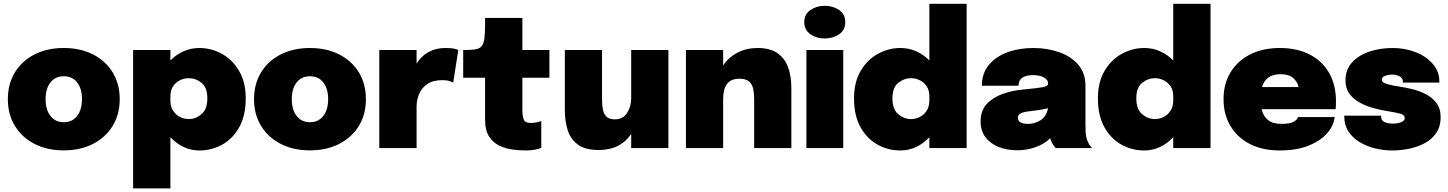

<svg xmlns="http://www.w3.org/2000/svg" viewBox="-20 -802 7846 1040"><path d="M325.5 12.5Q235.5 12.5 167.2 -22.5Q99 -57.5 60.8 -120Q22.5 -182.5 22.5 -265Q22.5 -347.5 60.8 -410Q99 -472.5 167.2 -507.2Q235.5 -542 325.5 -542Q415.5 -542 483.8 -507.2Q552 -472.5 590.2 -410Q628.5 -347.5 628.5 -265Q628.5 -182.5 590.2 -120Q552 -57.5 483.8 -22.5Q415.5 12.5 325.5 12.5ZM325.5 -140Q371.5 -140 397.8 -174Q424 -208 424 -265Q424 -322 397.8 -355.5Q371.5 -389 325.5 -389Q279.5 -389 253.2 -355.5Q227 -322 227 -265Q227 -208 253.2 -174Q279.5 -140 325.5 -140Z M701 218.5V-531H903V-474.5Q933.5 -506 973.8 -524Q1014 -542 1060 -542Q1124.5 -542 1181.8 -510.5Q1239 -479 1275 -418Q1311 -357 1311 -269Q1311 -176 1276 -113.2Q1241 -50.5 1184 -18.8Q1127 13 1060 13Q1014 13 973.8 -6.2Q933.5 -25.5 903 -59V218.5ZM1002 -378.5Q978.5 -378.5 955.8 -367.8Q933 -357 918 -335.5Q903 -314 903 -280.5V-257.5Q903 -224.5 917.8 -202Q932.5 -179.5 955.2 -168.2Q978 -157 1002 -157Q1040 -157 1071.5 -183.5Q1103 -210 1103 -269Q1103 -328 1071.8 -353.2Q1040.5 -378.5 1002 -378.5Z M1659 12.5Q1569 12.5 1500.8 -22.5Q1432.5 -57.5 1394.2 -120Q1356 -182.5 1356 -265Q1356 -347.5 1394.2 -410Q1432.5 -472.5 1500.8 -507.2Q1569 -542 1659 -542Q1749 -542 1817.2 -507.2Q1885.5 -472.5 1923.8 -410Q1962 -347.5 1962 -265Q1962 -182.5 1923.8 -120Q1885.5 -57.5 1817.2 -22.5Q1749 12.5 1659 12.5ZM1659 -140Q1705 -140 1731.2 -174Q1757.5 -208 1757.5 -265Q1757.5 -322 1731.2 -355.5Q1705 -389 1659 -389Q1613 -389 1586.8 -355.5Q1560.5 -322 1560.5 -265Q1560.5 -208 1586.8 -174Q1613 -140 1659 -140Z M2034.5 0V-531H2236.5V-457.5Q2261.5 -498 2301 -520Q2340.5 -542 2392.5 -542Q2425 -542 2441.8 -537.8Q2458.5 -533.5 2462.5 -531L2435 -355Q2430.5 -357.5 2415 -362.8Q2399.5 -368 2377.5 -368Q2325.5 -368 2294.5 -346.8Q2263.5 -325.5 2250 -292.5Q2236.5 -259.5 2236.5 -224V0Z M2827.5 13Q2793 13 2754.8 7.8Q2716.5 2.5 2683 -14Q2649.5 -30.5 2628.5 -63.8Q2607.5 -97 2607.5 -153V-381H2489V-531H2491.5Q2530.5 -531 2553.8 -534.5Q2577 -538 2588.5 -551.5Q2600 -565 2603.8 -594Q2607.5 -623 2607.5 -674V-705H2809.5V-531H2956V-381H2809.5V-205Q2809.5 -176 2816.5 -156Q2823.5 -136 2854 -136Q2872 -136 2888 -139.5Q2904 -143 2912 -146.5V-1Q2900.5 4 2878.8 8.5Q2857 13 2827.5 13Z M3223 10.5Q3148.5 10.5 3108.8 -19.8Q3069 -50 3054.2 -99.5Q3039.5 -149 3039.5 -205.5V-531H3241V-260Q3241 -231.5 3245.8 -207.8Q3250.5 -184 3265.5 -169.8Q3280.5 -155.5 3310.5 -155.5Q3355 -155.5 3377 -190.8Q3399 -226 3399 -270V-531H3600.5V0H3399V-76.5Q3371.5 -34.5 3327 -12Q3282.5 10.5 3223 10.5Z M3695.5 0V-531H3897V-447Q3927 -492.5 3975.5 -517.2Q4024 -542 4083 -542Q4151 -542 4191 -514.2Q4231 -486.5 4248.8 -437.5Q4266.5 -388.5 4266.5 -325.5V0H4065V-266Q4065 -293.5 4060.2 -318.5Q4055.5 -343.5 4038.8 -359.5Q4022 -375.5 3985.5 -375.5Q3938 -375.5 3917.5 -346.5Q3897 -317.5 3897 -266V0Z M4447.5 -593.5Q4403 -593.5 4369.8 -616.5Q4336.5 -639.5 4336.5 -682Q4336.5 -725 4369.8 -747.8Q4403 -770.5 4447.5 -770.5Q4492 -770.5 4525.2 -747.8Q4558.5 -725 4558.5 -682Q4558.5 -639 4525.2 -616.2Q4492 -593.5 4447.5 -593.5ZM4348 0V-531H4547.5V0Z M4857 13Q4790.5 13 4733.2 -18.8Q4676 -50.5 4641 -113.2Q4606 -176 4606 -269Q4606 -357 4642 -418Q4678 -479 4735.5 -510.5Q4793 -542 4857 -542Q4903 -542 4943.2 -524Q4983.5 -506 5014 -474.5V-781.5H5216V0H5014V-59Q4983.5 -25.5 4943.2 -6.2Q4903 13 4857 13ZM4915 -157Q4939 -157 4961.8 -168.2Q4984.5 -179.5 4999.2 -202Q5014 -224.5 5014 -257.5V-280.5Q5014 -314 4999 -335.5Q4984 -357 4961.2 -367.8Q4938.5 -378.5 4915 -378.5Q4877 -378.5 4845.5 -353.2Q4814 -328 4814 -269Q4814 -210 4845.5 -183.5Q4877 -157 4915 -157Z M5490.5 12Q5433.5 12 5388.5 -6.2Q5343.5 -24.5 5317.5 -59.2Q5291.5 -94 5291.5 -144Q5291.5 -203 5325.2 -239Q5359 -275 5411.8 -293.5Q5464.5 -312 5521 -317Q5601.5 -324.5 5629.5 -330Q5657.5 -335.5 5657.5 -349.5V-350Q5657.5 -368.5 5635.2 -381.8Q5613 -395 5576 -395Q5497 -395 5497 -337.5H5298.5Q5298.5 -404.5 5336 -450Q5373.5 -495.5 5436.8 -518.8Q5500 -542 5577.5 -542Q5651 -542 5715.2 -520Q5779.5 -498 5819.5 -452.8Q5859.5 -407.5 5859.5 -337V-130.5Q5859.5 -108.5 5860.5 -88Q5861.5 -67.5 5866.5 -50Q5872 -31.5 5881 -18.2Q5890 -5 5895.5 0H5698.5Q5694 -4.5 5685.5 -16.5Q5677 -28.5 5671.5 -44Q5670 -49 5668.5 -53.5Q5637.5 -22 5589.8 -5Q5542 12 5490.5 12ZM5550.5 -131Q5583 -131 5614.8 -149.8Q5646.5 -168.5 5657 -215.5Q5633.5 -210 5609 -206.2Q5584.5 -202.5 5561.5 -200Q5527 -196.5 5510.2 -188.8Q5493.5 -181 5493.5 -164Q5493.5 -131 5550.5 -131Z M6178 13Q6111.5 13 6054.2 -18.8Q5997 -50.5 5962 -113.2Q5927 -176 5927 -269Q5927 -357 5963 -418Q5999 -479 6056.5 -510.5Q6114 -542 6178 -542Q6224 -542 6264.2 -524Q6304.5 -506 6335 -474.5V-781.5H6537V0H6335V-59Q6304.5 -25.5 6264.2 -6.2Q6224 13 6178 13ZM6236 -157Q6260 -157 6282.8 -168.2Q6305.5 -179.5 6320.2 -202Q6335 -224.5 6335 -257.5V-280.5Q6335 -314 6320 -335.5Q6305 -357 6282.2 -367.8Q6259.5 -378.5 6236 -378.5Q6198 -378.5 6166.5 -353.2Q6135 -328 6135 -269Q6135 -210 6166.5 -183.5Q6198 -157 6236 -157Z M7209.5 -168Q7204.5 -121 7168.2 -79.8Q7132 -38.5 7067.2 -12.8Q7002.5 13 6912 13Q6818.5 13 6750 -22.2Q6681.5 -57.5 6644.5 -120.2Q6607.5 -183 6607.5 -264.5Q6607.5 -348 6645.5 -410.5Q6683.5 -473 6752.2 -507.5Q6821 -542 6912 -542Q7006 -542 7074.2 -506.8Q7142.5 -471.5 7179.5 -406.8Q7216.5 -342 7216.5 -253Q7216.5 -238 7216 -227.5Q7215.5 -217 7214.5 -210.5H6813.5Q6823 -172 6848.8 -151.5Q6874.5 -131 6920.5 -131Q6969 -131 6988.8 -143.2Q7008.5 -155.5 7010.5 -168ZM6914.5 -400Q6837.5 -400 6815.5 -330.5H7013.5Q7010 -355 6987 -377.5Q6964 -400 6914.5 -400Z M7521.5 13Q7474.5 13 7428.5 1.8Q7382.5 -9.5 7344.8 -32.2Q7307 -55 7284.2 -89.5Q7261.5 -124 7261.5 -170.5V-175.5H7461V-170.5Q7461 -149.5 7479 -141Q7497 -132.5 7527.5 -132.5Q7538.5 -132.5 7553 -135.2Q7567.5 -138 7578.2 -144.8Q7589 -151.5 7589 -162.5Q7589 -179 7566.2 -185.8Q7543.5 -192.5 7487 -201.5Q7453 -207 7415 -217.8Q7377 -228.5 7343.5 -247.2Q7310 -266 7289 -295Q7268 -324 7268 -366.5Q7268 -424.5 7303.2 -463.5Q7338.5 -502.5 7396.8 -522.2Q7455 -542 7524 -542Q7589.5 -542 7647 -519.8Q7704.5 -497.5 7740.5 -456.5Q7776.5 -415.5 7776.5 -359.5V-354.5H7579V-359.5Q7579 -380 7560.2 -389Q7541.5 -398 7522.5 -398Q7512.5 -398 7498.8 -395.8Q7485 -393.5 7475 -387.5Q7465 -381.5 7465 -370Q7465 -355 7493 -346.8Q7521 -338.5 7562.5 -332.5Q7591 -328.5 7628.5 -319.5Q7666 -310.5 7701.5 -292.8Q7737 -275 7760.2 -244.8Q7783.5 -214.5 7783.5 -167.5Q7783.5 -117 7760.2 -82.5Q7737 -48 7698.2 -27Q7659.5 -6 7613.5 3.5Q7567.5 13 7521.5 13Z"/></svg>

Font: Epilogue Black
Style: Regular
Weight: 900
Designer: Tyler Finck
Foundry: Etcetera Type Co
Version: Version 2.111; ttfautohint (v1.8.3)